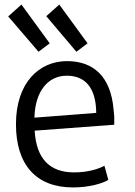

<svg xmlns="http://www.w3.org/2000/svg" viewBox="-20 -810 592 842"><path d="M481 -263 132 -237C139 -116 196 -54 305 -54C369 -54 413 -70 438 -83L455 -21C428 -5 371 12 300 12C139 12 50 -87 50 -265C50 -449 153 -542 274 -542C390 -542 466 -474 478 -330C479 -320 480 -310 481 -300C481 -297 481 -266 481 -263ZM402 -315C401 -426 353 -478 273 -478C191 -478 134 -411 131 -294ZM183 -739 240 -790 364 -620 315 -583ZM16 -738 74 -790 198 -620 149 -583Z"/></svg>

Font: Repo Regular
Style: Regular
Weight: 400
Designer: Stefan Peev
Foundry: Context Ltd
Version: Version 1.502